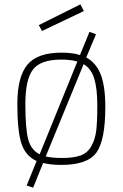

<svg xmlns="http://www.w3.org/2000/svg" viewBox="-20 -752 566 886"><path d="M263 -509Q316 -509 349 -498L393 -605L423 -594L378 -487Q424 -462 445 -407.5Q466 -353 466 -259Q466 -105 425 -48Q384 9 263 9Q214 9 179 0L133 114L103 104L149 -9Q98 -32 79 -89.5Q60 -147 60 -272Q60 -397 106 -453Q152 -509 263 -509ZM263 -477Q167 -477 132 -431Q97 -385 97 -272Q97 -159 110 -109.5Q123 -60 163 -40L337 -468Q307 -477 263 -477ZM366 -456 191 -30Q218 -23 268.5 -23Q319 -23 351.5 -34.5Q384 -46 401.5 -77.5Q419 -109 424 -148.5Q429 -188 429 -265.5Q429 -343 415 -389Q401 -435 366 -456ZM159 -636 351 -732 367 -701 174 -609Z"/></svg>

Font: Titillium Web
Style: Thin
Weight: 200
Version: Version 1.001;PS 57.000;hotconv 1.0.70;makeotf.lib2.5.55311